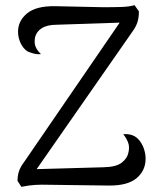

<svg xmlns="http://www.w3.org/2000/svg" viewBox="-20 -719 613 745"><path d="M63 6 48 -17Q48 -38 54 -55.5Q60 -73 74 -91L458 -651L470 -632L200 -623Q163 -623 142 -609.5Q121 -596 116 -574Q112 -553 118 -538Q124 -523 139 -509Q119 -507 99 -515Q78 -520 64 -544Q50 -568 50 -596Q50 -638 85 -667Q120 -696 193 -695L380 -691Q422 -691 452 -692Q482 -693 502 -699L519 -675Q519 -651 513.5 -633.5Q508 -616 495 -598L105 -38L97 -62L382 -70Q431 -71 452.5 -88Q474 -105 478 -126Q484 -149 476.5 -167.5Q469 -186 458 -198Q469 -199 473.5 -198.5Q478 -198 484 -197Q504 -193 517.5 -178Q531 -163 538 -143Q545 -123 545 -103Q545 -58 511 -28.5Q477 1 405 1L171 -2Q142 -3 116.5 -1.5Q91 0 63 6Z"/></svg>

Font: Arima
Style: Regular
Weight: 400
Designer: Joana Correia and Natanael Gama
Foundry: NDISCOVER
Version: Version 1.101;gftools[0.9.23]